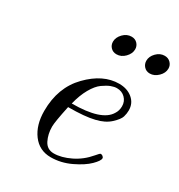

<svg xmlns="http://www.w3.org/2000/svg" viewBox="-161 -768 828 888"><g transform="rotate(30 253.0 -324.0)"><path d="M106 -160.2Q106 -285.2 182.4 -363.5Q258.8 -441.9 344.2 -441.9Q387.2 -441.9 415.5 -418.5Q443.8 -395 443.8 -356.9Q443.8 -339.8 438.5 -322Q433.1 -304.2 405.5 -278.6Q377.9 -252.9 331.1 -242.2Q282.2 -230 192.9 -230Q173.8 -140.1 173.8 -115.2Q173.8 -75.2 189.9 -43.2Q206.1 -11.2 242.2 -11.2Q282.2 -11.2 329.6 -34.2Q377 -57.1 412.1 -99.1Q427.2 -117.2 431.2 -118.2Q437 -119.1 443.1 -114.5Q449.2 -109.9 449.2 -104Q449.2 -90.8 422.6 -64.5Q396 -38.1 344.5 -13.4Q293 11.2 238.8 11.2Q177.7 11.2 141.8 -36.9Q106 -85 106 -160.2ZM199.2 -252.9Q357.4 -252.9 395 -315.9Q407.2 -334 407.2 -357.9Q407.2 -383.8 389.6 -401.4Q372.1 -418.9 345.2 -418.9Q331.1 -418.9 314 -412.4Q296.9 -405.8 274.4 -389.9Q252 -374 231.7 -338.4Q211.4 -302.7 199.2 -252.9ZM221.2 -596.2Q221.2 -619.1 240.5 -639.2Q259.8 -659.2 285.2 -659.2Q304.2 -659.2 316.2 -646.5Q328.1 -633.8 328.1 -616.2Q328.1 -593.3 308.6 -573.2Q289.1 -553.2 264.2 -553.2Q245.1 -553.2 233.2 -565.7Q221.2 -578.1 221.2 -596.2ZM398.9 -597.2Q398.9 -620.1 418 -639.6Q437 -659.2 461.9 -659.2Q481 -659.2 493.4 -646.5Q505.9 -633.8 505.9 -616.2Q505.9 -592.3 485.8 -572.8Q465.8 -553.2 441.9 -553.2Q422.9 -553.2 410.9 -566.2Q398.9 -579.1 398.9 -597.2Z"/></g></svg>

Font: CMU Classical Serif
Style: Italic
Weight: 500
Italic angle: -14.04°
Version: Version 0.7.0